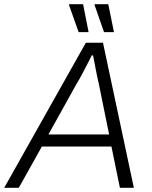

<svg xmlns="http://www.w3.org/2000/svg" viewBox="-43 -888 721 908"><path d="M-23 0 363 -686H444L590 0H524L484 -195H155L46 0ZM186 -252H473L424 -493Q421 -505 417.5 -521.5Q414 -538 410.5 -556.5Q407 -575 403.5 -593Q400 -611 397 -626H391Q381 -606 367.5 -580Q354 -554 341.5 -530.5Q329 -507 320 -493ZM329 -736 283 -865 285 -868H350L376 -736ZM449 -736 404 -865 406 -868H469L496 -736Z"/></svg>

Font: Archivo SemiBold ExtraLight
Style: Italic
Weight: 250
Italic angle: -10°
Version: Version 2.001